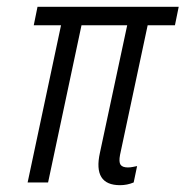

<svg xmlns="http://www.w3.org/2000/svg" viewBox="-20 -535 544 563"><path d="M61 0 159 -461H79L90 -515H504L493 -461H413L332 -81Q328 -60 333.5 -52Q339 -44 355 -44Q362 -44 369.5 -45.5Q377 -47 382 -48L372 0Q353 8 332 8Q252 8 273 -87L353 -461H219L121 0Z"/></svg>

Font: Radio Canada Condensed Light
Style: Italic
Weight: 300
Width: 3
Italic angle: -12°
Designer: Charles Daoud, Etienne Aubert Bonn, Alexandre Saumier Demers, Jacques Le Bailly
Foundry: Radio-Canada
Version: Version 2.104; ttfautohint (v1.8.4.7-5d5b);gftools[0.9.28.de